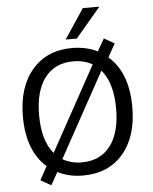

<svg xmlns="http://www.w3.org/2000/svg" viewBox="-64 -1004 879 1106"><g transform="rotate(-5 375.5 -451.5)"><path d="M375 8.8Q293 8.8 228.5 -24.4L187.5 48.8L127 14.6L169.9 -63.5Q58.6 -161.1 58.6 -359.4Q58.6 -530.3 144 -629.4Q229.5 -728.5 375 -728.5Q455.1 -728.5 521.5 -696.3L562.5 -767.6L622.1 -733.4L579.1 -656.2Q691.4 -559.6 691.4 -359.4Q691.4 -188.5 606.4 -89.8Q521.5 8.8 375 8.8ZM152.3 -359.4Q152.3 -211.9 216.8 -135.7L485.4 -624Q438.5 -651.4 375 -651.4Q268.6 -651.4 210.4 -575.2Q152.3 -499 152.3 -359.4ZM263.7 -95.7Q311.5 -67.4 375 -67.4Q481.4 -67.4 539.6 -143.6Q597.7 -219.7 597.7 -359.4Q597.7 -507.8 532.2 -584ZM342.8 -780.3 457 -952.1H552.7L407.2 -780.3Z"/></g></svg>

Font: Min Sans
Style: Regular
Weight: 400
Designer: Jinseong-Kim, NotoSansCJK, Nunito
Foundry: Jinseong-Kim
Version: Version 1.400;Glyphs 3.1.2 (3151)